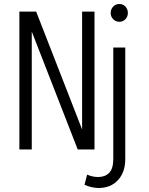

<svg xmlns="http://www.w3.org/2000/svg" viewBox="-20 -748 745 961"><path d="M77 0V-690H161L391 -100V-690H453V0H369L139 -590V0ZM534 -683Q534 -702 546.5 -715Q559 -728 577 -728Q596 -728 608 -715Q620 -702 620 -683Q620 -665 608 -652Q596 -639 577 -639Q559 -639 546.5 -652Q534 -665 534 -683ZM403 177 416 126Q443 138 471 138Q506 138 526.5 117Q547 96 547 47V-510H607V48Q607 114 570.5 153.5Q534 193 473 193Q457 193 437.5 188.5Q418 184 403 177Z"/></svg>

Font: Radio Canada Condensed Light
Style: Regular
Weight: 300
Width: 3
Designer: Charles Daoud, Etienne Aubert Bonn, Alexandre Saumier Demers, Jacques Le Bailly
Foundry: Radio-Canada
Version: Version 2.104; ttfautohint (v1.8.4.7-5d5b);gftools[0.9.28.de